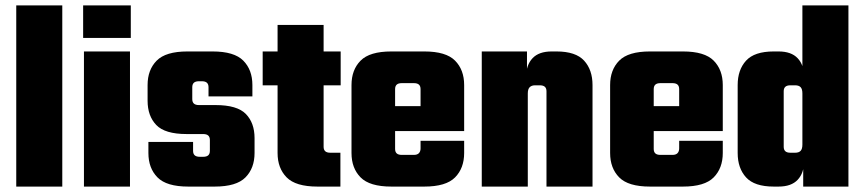

<svg xmlns="http://www.w3.org/2000/svg" viewBox="-20 -689 3193 709"><path d="M210 0H40V-669H210Z M460 0H290V-499H460ZM287 -549V-669H463V-549Z M755 -132V-172Q755 -183 749 -188.5Q743 -194 730 -194H669Q589 -194 557 -227.5Q525 -261 525 -317V-375Q525 -431 558.5 -465Q592 -499 672 -499H765Q845 -499 878.5 -465Q912 -431 912 -375V-333H750V-367Q750 -378 744 -383.5Q738 -389 725 -389H715Q702 -389 696 -383.5Q690 -378 690 -367V-323Q690 -312 696 -306.5Q702 -301 715 -301H776Q856 -301 888 -268Q920 -235 920 -179V-124Q920 -68 886.5 -34Q853 0 773 0H675Q595 0 561.5 -34Q528 -68 528 -124V-165H693V-132Q693 -121 699 -115.5Q705 -110 718 -110H730Q743 -110 749 -115.5Q755 -121 755 -132Z M1175 -597V-147Q1175 -136 1181 -130.5Q1187 -125 1200 -125H1237V0H1152Q1072 0 1038.5 -34Q1005 -68 1005 -124V-597ZM1238 -499V-374H950V-499Z M1439 -360V-139Q1439 -128 1445 -122.5Q1451 -117 1464 -117H1493V0H1425Q1345 0 1311.5 -34Q1278 -68 1278 -124V-375Q1278 -431 1311.5 -465Q1345 -499 1425 -499H1492V-382H1464Q1451 -382 1445 -376.5Q1439 -371 1439 -360ZM1533 -227V-360Q1533 -371 1527 -376.5Q1521 -382 1508 -382H1487V-499H1547Q1627 -499 1660.5 -465Q1694 -431 1694 -375V-227ZM1533 -141V-169H1694V-124Q1694 -68 1660.5 -34Q1627 0 1547 0H1487V-117H1508Q1521 -117 1527 -123.5Q1533 -130 1533 -141ZM1694 -297V-205H1319V-297Z M1929 0H1759V-499H1926V-404H1929ZM2168 0H1998V-352Q1998 -363 1992 -368.5Q1986 -374 1973 -374H1956Q1943 -374 1936 -367Q1929 -360 1929 -344V-317H1923V-407Q1923 -449 1946.5 -474Q1970 -499 2017 -499H2035Q2106 -499 2137 -465Q2168 -431 2168 -375Z M2394 -360V-139Q2394 -128 2400 -122.5Q2406 -117 2419 -117H2448V0H2380Q2300 0 2266.5 -34Q2233 -68 2233 -124V-375Q2233 -431 2266.5 -465Q2300 -499 2380 -499H2447V-382H2419Q2406 -382 2400 -376.5Q2394 -371 2394 -360ZM2488 -227V-360Q2488 -371 2482 -376.5Q2476 -382 2463 -382H2442V-499H2502Q2582 -499 2615.5 -465Q2649 -431 2649 -375V-227ZM2488 -141V-169H2649V-124Q2649 -68 2615.5 -34Q2582 0 2502 0H2442V-117H2463Q2476 -117 2482 -123.5Q2488 -130 2488 -141ZM2649 -297V-205H2274V-297Z M2874 -240H2704V-375Q2704 -431 2735 -465Q2766 -499 2837 -499H2855Q2902 -499 2925.5 -474Q2949 -449 2949 -407V-317H2943V-344Q2943 -360 2936.5 -367Q2930 -374 2916 -374H2899Q2886 -374 2880 -368.5Q2874 -363 2874 -352ZM2943 -669H3113V0H2946V-95H2943ZM2704 -259H2874V-147Q2874 -136 2880 -130.5Q2886 -125 2899 -125H2916Q2930 -125 2936.5 -132Q2943 -139 2943 -155V-182H2949V-92Q2949 -50 2925.5 -25Q2902 0 2855 0H2837Q2766 0 2735 -34Q2704 -68 2704 -124Z"/></svg>

Font: Teko Variable Light
Style: Regular
Weight: 300
Designer: Manushi Parikh, Jonny Pinhorn
Foundry: Indian Type Foundry
Version: Version 3.000